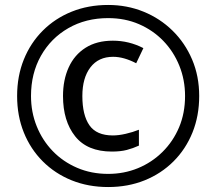

<svg xmlns="http://www.w3.org/2000/svg" viewBox="-20 -744 872 774"><path d="M416 10Q336 10 269 -17Q202 -44 152.5 -93.5Q103 -143 76 -210Q49 -277 49 -357Q49 -437 76 -504Q103 -571 152.5 -620.5Q202 -670 269 -697Q336 -724 416 -724Q492 -724 558.5 -697Q625 -670 675.5 -620.5Q726 -571 754.5 -504Q783 -437 783 -357Q783 -277 756 -210Q729 -143 679.5 -93.5Q630 -44 563 -17Q496 10 416 10ZM416 -43Q480 -43 536 -66Q592 -89 635 -131.5Q678 -174 702 -231Q726 -288 726 -357Q726 -422 703 -479Q680 -536 638.5 -579Q597 -622 540.5 -646.5Q484 -671 416 -671Q326 -671 255.5 -630.5Q185 -590 145 -519Q105 -448 105 -357Q105 -292 128 -235Q151 -178 192.5 -135Q234 -92 291 -67.5Q348 -43 416 -43ZM431 -133Q332 -133 283 -194.5Q234 -256 234 -357Q234 -422 257 -472.5Q280 -523 325 -551.5Q370 -580 435 -580Q500 -580 558 -550L529 -489Q479 -515 436 -515Q377 -515 344.5 -472.5Q312 -430 312 -357Q312 -280 340.5 -239Q369 -198 435 -198Q458 -198 486.5 -204.5Q515 -211 540 -221V-157Q516 -146 491 -139.5Q466 -133 431 -133Z"/></svg>

Font: BC Sans
Style: Italic
Weight: 400
Italic angle: -12°
Designer: Monotype Design Team
Designer: Province of B.C.
Foundry: Monotype Imaging Inc.
Version: Version 2.000;GOOG;noto-source:20170915:90ef993387c0